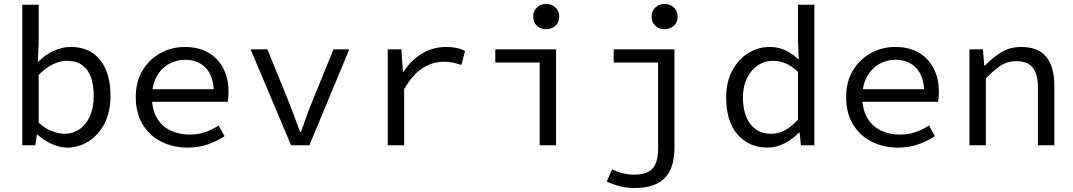

<svg xmlns="http://www.w3.org/2000/svg" viewBox="-20 -736 5440 973"><path d="M321 12Q285 12 244.5 -5.5Q204 -23 170 -54H167L159 0H93V-712H176V-518L172 -424H175Q208 -458 251.5 -478Q295 -498 338 -498Q404 -498 449 -467.5Q494 -437 517 -381.5Q540 -326 540 -251Q540 -168 509 -109Q478 -50 428 -19Q378 12 321 12ZM307 -58Q349 -58 382.5 -81Q416 -104 435.5 -147Q455 -190 455 -250Q455 -304 441 -344Q427 -384 396.5 -406Q366 -428 318 -428Q286 -428 249.5 -411Q213 -394 176 -356V-114Q210 -83 245.5 -70.5Q281 -58 307 -58Z M930 12Q857 12 797.5 -18Q738 -48 703 -105.5Q668 -163 668 -244Q668 -323 703 -380Q738 -437 794.5 -467.5Q851 -498 916 -498Q986 -498 1035.5 -469.5Q1085 -441 1111.5 -389.5Q1138 -338 1138 -270Q1138 -256 1137 -243Q1136 -230 1134 -220H723V-284H1085L1064 -261Q1064 -347 1024.5 -390Q985 -433 918 -433Q873 -433 834.5 -411Q796 -389 773 -346.5Q750 -304 750 -244Q750 -181 775 -138.5Q800 -96 843 -75Q886 -54 940 -54Q984 -54 1019.5 -66.5Q1055 -79 1088 -100L1118 -46Q1082 -22 1035 -5Q988 12 930 12Z M1455 0 1250 -486H1335L1447 -211Q1461 -174 1474.5 -138Q1488 -102 1501 -67H1505Q1518 -102 1530.5 -138Q1543 -174 1558 -211L1670 -486H1750L1548 0Z M1945 0V-486H2014L2022 -371H2024Q2062 -430 2118 -464Q2174 -498 2241 -498Q2268 -498 2291 -493.5Q2314 -489 2337 -478L2318 -407Q2292 -415 2274 -419Q2256 -423 2228 -423Q2173 -423 2122.5 -391.5Q2072 -360 2028 -284V0Z M2715 0V-419H2490V-486H2798V0ZM2748 -588Q2720 -588 2701 -605.5Q2682 -623 2682 -652Q2682 -680 2701 -698Q2720 -716 2748 -716Q2776 -716 2795 -698Q2814 -680 2814 -652Q2814 -623 2795 -605.5Q2776 -588 2748 -588Z M3194 217Q3156 217 3120 207.5Q3084 198 3055 184L3082 122Q3108 135 3136.5 142Q3165 149 3193 149Q3241 149 3267.5 133.5Q3294 118 3304.5 88.5Q3315 59 3315 18V-419H3090V-486H3398V12Q3398 57 3388 94.5Q3378 132 3355 159.5Q3332 187 3292.5 202Q3253 217 3194 217ZM3348 -588Q3320 -588 3301 -605.5Q3282 -623 3282 -652Q3282 -680 3301 -698Q3320 -716 3348 -716Q3376 -716 3395 -698Q3414 -680 3414 -652Q3414 -623 3395 -605.5Q3376 -588 3348 -588Z M3870 12Q3776 12 3718 -54Q3660 -120 3660 -242Q3660 -321 3691 -378.5Q3722 -436 3772 -467Q3822 -498 3880 -498Q3924 -498 3959 -481.5Q3994 -465 4026 -436H4028L4024 -525V-712H4107V0H4039L4032 -64H4029Q3999 -33 3957.5 -10.5Q3916 12 3870 12ZM3888 -58Q3924 -58 3958 -76Q3992 -94 4024 -130V-372Q3991 -403 3959.5 -415.5Q3928 -428 3897 -428Q3855 -428 3820.5 -405Q3786 -382 3765.5 -340Q3745 -298 3745 -243Q3745 -156 3783 -107Q3821 -58 3888 -58Z M4530 12Q4457 12 4397.5 -18Q4338 -48 4303 -105.5Q4268 -163 4268 -244Q4268 -323 4303 -380Q4338 -437 4394.5 -467.5Q4451 -498 4516 -498Q4586 -498 4635.5 -469.5Q4685 -441 4711.5 -389.5Q4738 -338 4738 -270Q4738 -256 4737 -243Q4736 -230 4734 -220H4323V-284H4685L4664 -261Q4664 -347 4624.5 -390Q4585 -433 4518 -433Q4473 -433 4434.5 -411Q4396 -389 4373 -346.5Q4350 -304 4350 -244Q4350 -181 4375 -138.5Q4400 -96 4443 -75Q4486 -54 4540 -54Q4584 -54 4619.5 -66.5Q4655 -79 4688 -100L4718 -46Q4682 -22 4635 -5Q4588 12 4530 12Z M4893 0V-486H4961L4968 -404H4972Q5010 -444 5054 -471Q5098 -498 5155 -498Q5241 -498 5282 -448Q5323 -398 5323 -302V0H5240V-291Q5240 -360 5214 -393Q5188 -426 5129 -426Q5086 -426 5052 -404Q5018 -382 4976 -339V0Z"/></svg>

Font: Source Code Variable
Style: Regular
Weight: 400
Monospace: yes
Designer: Paul D. Hunt, Teo Tuominen
Foundry: Adobe Systems Incorporated
Version: Version 1.010;hotconv 1.0.106;makeotfexe 2.5.65593